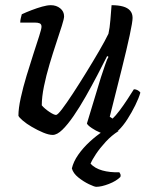

<svg xmlns="http://www.w3.org/2000/svg" viewBox="-20 -520 590 740"><path d="M183 0Q168 0 146.5 -9Q125 -18 103.5 -30.5Q82 -43 67.5 -55.5Q53 -68 51 -74Q51 -102 60 -143Q69 -184 82.5 -228.5Q96 -273 109 -313Q122 -353 131 -381Q140 -409 140 -417Q140 -427 133 -430Q126 -433 114 -433H58Q58 -442 60.5 -451.5Q63 -461 64 -465Q81 -473 102 -481Q123 -489 142.5 -494.5Q162 -500 176 -500Q197 -500 212 -488Q227 -476 227 -457Q227 -448 218.5 -421Q210 -394 197 -355Q184 -316 171 -272.5Q158 -229 149.5 -187.5Q141 -146 141 -114Q152 -101 170 -89Q188 -77 196 -77Q202 -77 219.5 -100Q237 -123 261.5 -160.5Q286 -198 312.5 -241Q339 -284 362 -323.5Q385 -363 398 -390Q403 -412 405.5 -443.5Q408 -475 410 -500Q436 -500 454 -495Q472 -490 481.5 -479Q491 -468 491 -451Q491 -436 480 -384.5Q469 -333 449 -253Q429 -173 403 -70L414 -63Q425 -73 440.5 -93.5Q456 -114 471 -137Q486 -160 496 -176Q504 -176 511 -172Q518 -168 521 -163Q515 -142 501.5 -114.5Q488 -87 471 -60.5Q454 -34 436 -17Q418 0 402 0Q388 0 368.5 -8Q349 -16 333.5 -26.5Q318 -37 315 -44L369 -222Q378 -249 385.5 -271Q393 -293 398 -301L393 -304Q376 -270 354.5 -229Q333 -188 310 -147.5Q287 -107 264 -73.5Q241 -40 220.5 -20Q200 0 183 0ZM351 200Q344 200 323 190Q302 180 282 164Q262 148 257 129Q263 103 281.5 76.5Q300 50 325.5 26.5Q351 3 377 -14L437 -15Q410 2 387.5 26.5Q365 51 350 73.5Q335 96 329 111Q346 129 374.5 137Q403 145 440 144Q442 147 444 151Q446 155 444 162Q428 178 399.5 189Q371 200 351 200Z"/></svg>

Font: Texturina Medium 12pt
Style: Italic
Weight: 400
Italic angle: -11°
Version: Version 1.002